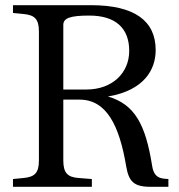

<svg xmlns="http://www.w3.org/2000/svg" viewBox="-20 -720 688 740"><path d="M30 0H334V-30L283 -34C239 -37 224 -55 224 -102V-336H287C391 -336 440 -235 466 -81C476 -21 495 0 560 0H629V-30L616 -31C584 -33 571 -49 566 -83C541 -239 500 -318 396 -348C537 -372 580 -453 580 -527C580 -640 498 -700 331 -700H30V-670L71 -666C115 -662 130 -645 130 -598V-102C130 -55 115 -38 71 -34L30 -30ZM224 -375V-624C224 -650 250 -660 324 -660C426 -660 478 -611 478 -524C478 -438 412 -375 313 -375Z"/></svg>

Font: Hedvig Letters Serif 24pt
Style: Regular
Weight: 400
Designer: Alexander Örn & Tor Weibull
Foundry: Kanon Foundry
Version: Version 1.000